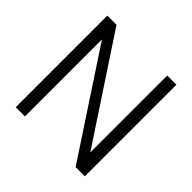

<svg xmlns="http://www.w3.org/2000/svg" viewBox="-175 -867 1036 1036"><g transform="rotate(45 343.0 -349.5)"><path d="M607 -699V0H537L150 -588V0H80V-699H150L537 -112V-699Z"/></g></svg>

Font: Poppins Light
Style: Regular
Weight: 300
Designer: Ninad Kale (Devanagari), Jonny Pinhorn (Latin)
Version: Version 5.002